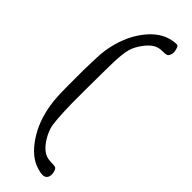

<svg xmlns="http://www.w3.org/2000/svg" viewBox="-327 -833 1021 1021"><g transform="rotate(45 184.0 -322.0)"><path d="M312.5 137.7Q312.5 170.9 285.2 175.8H276.4Q260.7 175.8 237.3 168Q169.9 147.5 116.2 67.4Q62.5 -12.7 46.9 -118.2Q39.1 -162.1 39.1 -254.9V-374Q41 -491.2 46.9 -526.4Q65.4 -643.6 126 -724.1Q186.5 -804.7 263.7 -817.4Q281.2 -820.3 288.1 -820.3Q294.9 -820.3 299.3 -818.4Q303.7 -816.4 308.1 -801.8Q312.5 -787.1 312.5 -778.3Q312.5 -769.5 308.1 -758.3Q303.7 -747.1 295.9 -743.7Q288.1 -740.2 260.7 -740.2Q233.4 -740.2 210.9 -725.6Q188.5 -710.9 166 -679.7Q143.6 -648.4 134.8 -619.1Q123 -580.1 121.6 -485.4Q120.1 -390.6 120.1 -322.3V-204.1Q123 -65.4 133.8 -30.8Q144.5 3.9 166 35.6Q187.5 67.4 210.4 81.5Q233.4 95.7 261.2 95.7Q289.1 95.7 296.9 99.6Q304.7 103.5 308.6 116.2Q312.5 128.9 312.5 137.7Z"/></g></svg>

Font: Semi-Sweet
Style: Book
Weight: 400
Designer: Walter E Stewart
Version: 0.5